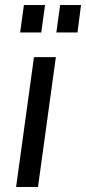

<svg xmlns="http://www.w3.org/2000/svg" viewBox="-20 -743 342 763"><path d="M159 -723H75L60 -614H144ZM302 -723H219L204 -614H288ZM202 -516H115L44 0H131Z"/></svg>

Font: United Sans
Style: Italic
Weight: 400
Italic angle: -8°
Designer: Pablo Impallari, Rodrigo Fuenzalida (Modified by Dan O. Williams)
Version: Version 1.000;PS 001.000;hotconv 1.0.88;makeotf.lib2.5.64775